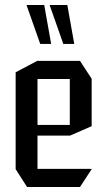

<svg xmlns="http://www.w3.org/2000/svg" viewBox="-20 -753 433 773"><path d="M89 0 43 -72V-462L130 -508H302L349 -436V-245L262 -207H131V-73H349V-72L302 0ZM131 -435V-250H261V-435ZM142 -576 87 -732V-733H158L186 -576ZM235 -576 180 -732V-733H251L279 -576Z"/></svg>

Font: Foldit Thin
Style: Regular
Weight: 400
Version: Version 1.003